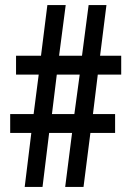

<svg xmlns="http://www.w3.org/2000/svg" viewBox="-20 -734 512 754"><path d="M364 -441H456V-515H373L398 -714H328L302 -515H212L238 -714H166L141 -515H43V-441H132L112 -286H20V-212H103L77 0H147L173 -212H263L236 0H308L335 -212H432V-286H345ZM184 -286 203 -441H293L272 -286Z"/></svg>

Font: Noto Sans Gujarati ExtraCondensed Medium
Style: Regular
Weight: 500
Width: 2
Designer: Jelle Bosma - Monotype Design Team, Universal Thirst
Foundry: Monotype Imaging Inc.
Version: Version 2.106